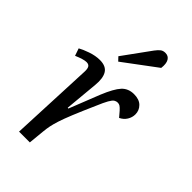

<svg xmlns="http://www.w3.org/2000/svg" viewBox="-233 -851 931 931"><g transform="rotate(45 232.0 -386.0)"><path d="M110 -430Q111 -451 105 -460.5Q99 -470 84 -470Q65 -470 23 -452L10 -490Q27 -500 60 -511.5Q93 -523 123 -523Q165 -523 181 -497Q197 -471 192 -421L176 -249L181 -248L243 -405Q270 -471 294 -497Q318 -523 357 -523Q393 -523 412 -504Q431 -485 431 -458Q431 -437 419.5 -418.5Q408 -400 387 -390L364 -417Q353 -429 346 -433.5Q339 -438 330 -438Q320 -438 311.5 -432.5Q303 -427 292.5 -408.5Q282 -390 266 -352Q235 -282 217.5 -239Q200 -196 191.5 -169.5Q183 -143 179 -123.5Q175 -104 173 -82L165 0H91ZM276 -741Q288 -757 298 -764.5Q308 -772 323 -772Q344 -772 354 -755Q364 -738 360 -706L191 -580L173 -599Z"/></g></svg>

Font: Literata 36pt
Style: Italic
Weight: 400
Italic angle: -2°
Designer: Latin by Veronika Burian and Jose Scaglione. Greek by Irene Vlachou. Cyrillic by Vera Evstafieva
Foundry: TypeTogether
Version: Version 3.002